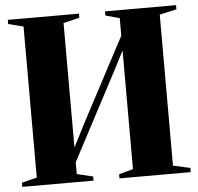

<svg xmlns="http://www.w3.org/2000/svg" viewBox="-53 -797 879 851"><g transform="rotate(-5 387.0 -371.5)"><path d="M12 0V-18.5L79.5 -35.5V-707.5L12.5 -724.5V-743H329V-724.5L257.5 -707.5V-153.5L313 -262L507.5 -629.5V-707.5L445 -724.5V-743H761V-724.5L685.5 -707.5V-35.5L761.5 -18.5V0H444.5V-18.5L507.5 -35.5V-563.5L465.5 -482L257.5 -88V-35.5L329 -18.5V0Z"/></g></svg>

Font: Merriweather 144pt ExtraBold
Style: Regular
Weight: 800
Version: Version 2.100